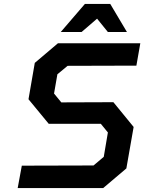

<svg xmlns="http://www.w3.org/2000/svg" viewBox="-20 -957 734 977"><path d="M289 -794 412 -937H541L626 -794H529L474 -862L395 -794ZM70 0 91 -114 456 -115 508 -159 529 -283 493 -327H228L125 -452L157 -637L275 -737H694L674 -623L324 -622L272 -579L255 -481L292 -436L557 -437L660 -311L623 -100L505 0Z"/></svg>

Font: Tomorrow Medium
Style: Italic
Weight: 500
Italic angle: -10°
Designer: Tony de Marco, Monica Rizzolli
Foundry: Just in Type
Version: Version 2.002